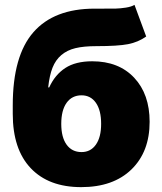

<svg xmlns="http://www.w3.org/2000/svg" viewBox="-20 -763 671 793"><path d="M535.5 -742.9 583.8 -612.2Q550.8 -588.8 508.9 -580.6Q467 -572.4 377.8 -572.4Q326 -572.4 291.5 -564.1Q257.1 -555.8 233.3 -535.5Q209.5 -515.3 196.9 -483.3Q184.3 -451.3 179 -402H183.2Q207 -454.2 249.6 -482.1Q292.3 -509.9 360.8 -509.9Q470.5 -509.9 534.3 -441.9Q598 -373.9 598 -259.9Q598 -136 522.7 -63Q447.4 9.9 315.3 9.9Q181.1 9.9 106.9 -68.4Q32.7 -146.7 32.7 -292.6V-328.1Q32.7 -532.3 117.9 -629.8Q203.1 -727.3 370.7 -727.3H397.7Q438.2 -726.9 457.4 -727.5Q476.6 -728 499.6 -731.5Q522.7 -735.1 535.5 -742.9ZM316.8 -134.9Q354.4 -134.9 376.1 -165.7Q397.7 -196.4 397.7 -251.4Q397.7 -307.5 376.1 -338.4Q354.4 -369.3 316.8 -369.3Q277.3 -369.3 255.1 -338.4Q233 -307.5 233 -251.4Q233 -196 255.1 -165.5Q277.3 -134.9 316.8 -134.9Z"/></svg>

Font: Karasuma Gothic
Style: Black
Weight: 900
Designer: Rasmus Andersson / Ryoko Nishizuka
Foundry: Genbu
Version: Version 1.00